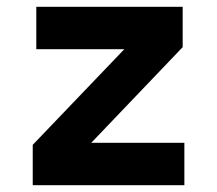

<svg xmlns="http://www.w3.org/2000/svg" viewBox="-20 -546 640 566"><path d="M76.5 0V-119L346.5 -401H87V-526H518.5V-407L249 -125H523.5V0Z"/></svg>

Font: Google Sans Code
Style: Regular
Weight: 400
Monospace: yes
Designer: Google Sans Code Authors
Foundry: Google LLC
Version: Version 6.000